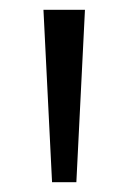

<svg xmlns="http://www.w3.org/2000/svg" viewBox="-20 -828 262 391"><path d="M86 -457 68.5 -808H153L135.5 -457Z"/></svg>

Font: Encode Sans SemiExpanded SemiExpanded
Style: Regular
Weight: 400
Width: 6
Designer: Multiple Designers
Foundry: Impallari Type
Version: Version 3.000; ttfautohint (v1.8.3) -l 8 -r 50 -G 200 -x 14 